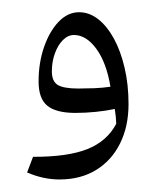

<svg xmlns="http://www.w3.org/2000/svg" viewBox="-20 -937 252 311"><path d="M76.3 -646.3Q50.3 -646.3 23.9 -657.6L33.5 -683Q89.6 -682.8 121.5 -695.5Q153.4 -708.2 168.3 -736.5Q168.1 -743 167.5 -748.4Q166.9 -753.9 165.9 -760.5Q151.3 -757.4 135 -755.8Q118.7 -754.1 102.1 -754.1Q71.2 -754.1 56.8 -765.6Q42.5 -777.1 42.5 -805.1Q42.5 -835.2 51.3 -860.7Q60.1 -886.1 74.9 -901.7Q89.8 -917.2 108.1 -917.2Q124.5 -917.2 139 -906Q153.4 -894.7 164.5 -874.5Q175.5 -854.3 181.8 -827.3Q188.2 -800.2 188.2 -768.4Q188.2 -732.2 174.5 -704.7Q160.8 -677.1 135.7 -661.7Q110.6 -646.3 76.3 -646.3ZM158.9 -796.5Q152.4 -835.7 136 -858Q119.6 -880.3 99.9 -880.3Q90.1 -880.3 81.9 -872.1Q73.7 -863.9 68.9 -850.5Q64 -837.1 64 -821.5Q64 -805.1 73.7 -799.3Q83.5 -793.6 106.7 -793.6Q118.9 -793.6 132.6 -794.1Q146.4 -794.7 158.9 -796.5Z"/></svg>

Font: Pinar DS1 Medium
Style: Regular
Weight: 500
Designer: Amin Abedi
Version: Version 3.000